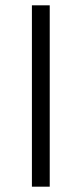

<svg xmlns="http://www.w3.org/2000/svg" viewBox="-20 -702 307 722"><path d="M167 0H100V-682H167Z"/></svg>

Font: GFS Baskerville
Style: Regular
Weight: 400
Designer: George Matthiopoulos
Foundry: George Matthiopoulos
Version: Version 1.0